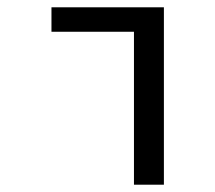

<svg xmlns="http://www.w3.org/2000/svg" viewBox="-20 -506 590 526"><path d="M429 0V-486H121V-419H347V0Z"/></svg>

Font: Codetta
Style: Regular
Weight: 400
Italic angle: -11°
Designer: Ulrich Proeller
Foundry: PROSA GmbH
Version: Version 2.00;September 29, 2018;FontCreator 11.5.0.2427 64-b